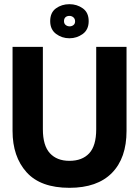

<svg xmlns="http://www.w3.org/2000/svg" viewBox="-20 -884 665 918"><path d="M312 14Q174 14 107 -60.5Q40 -135 40 -258V-660H185V-266Q185 -188 218.5 -151.5Q252 -115 312 -115Q373 -115 406.5 -151Q440 -187 440 -266V-660H585V-258Q585 -128 515 -57Q445 14 312 14ZM312 -701Q276 -701 248 -722Q220 -743 220 -783Q220 -824 247.5 -844Q275 -864 312 -864Q348 -864 376 -844Q404 -824 404 -783Q404 -742 375.5 -721.5Q347 -701 312 -701ZM313 -758Q323 -758 331 -764Q339 -770 339 -782Q339 -794 331 -801Q323 -808 312 -808Q300 -808 293 -801.5Q286 -795 286 -783Q286 -771 294 -764.5Q302 -758 313 -758Z"/></svg>

Font: Bricolage Grotesque 96pt Bricolage Grotesque 48pt Regular
Style: Bold
Weight: 700
Designer: Mathieu Triay
Foundry: Atelier Triay
Version: Version 1.001; ttfautohint (v1.8.4.7-5d5b);gftools[0.9.33.de